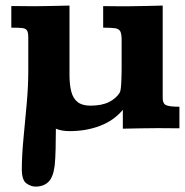

<svg xmlns="http://www.w3.org/2000/svg" viewBox="-20 -465 670 696"><path d="M108.9 211.4Q91.8 211.4 75.4 199.5Q59.1 187.5 59.1 148.4Q59.1 101.1 64.9 39.1Q70.8 -22.9 76.7 -87.6Q82.5 -152.3 82.5 -207V-329.1Q82.5 -347.7 77.6 -355Q72.8 -362.3 59.3 -363.5Q45.9 -364.7 21 -364.7V-442.9Q31.7 -442.9 50 -442.9Q68.4 -442.9 84.7 -442.6Q101.1 -442.4 105.5 -442.4Q137.7 -442.9 168.7 -443.4Q199.7 -443.8 231.9 -444.8V-194.3Q231.9 -158.7 238.3 -133.5Q244.6 -108.4 261.2 -95.2Q277.8 -82 307.6 -82Q349.1 -82 375.2 -95.2Q401.4 -108.4 414.1 -129.4Q416.5 -133.3 418 -145.3Q419.4 -157.2 419.9 -172.4Q420.4 -187.5 420.7 -200.4Q420.9 -213.4 420.9 -219.2V-319.8Q420.9 -342.8 415.8 -351.8Q410.6 -360.8 396.2 -362.8Q381.8 -364.7 354 -364.7V-442.9Q377.4 -442.4 400.4 -442.4Q423.3 -442.4 452.6 -442.4Q482.9 -442.9 512 -443.4Q541 -443.8 569.8 -444.8V-108.9Q569.8 -89.4 582.3 -83.7Q594.7 -78.1 630.4 -78.1V0Q607.9 0 589.8 -0.2Q571.8 -0.5 553.2 -0.5Q521 0 489 0.2Q457 0.5 425.3 1.5Q425.3 -5.4 425.3 -19Q425.3 -32.7 425.3 -46.4Q425.3 -60.1 425.3 -66.9Q392.6 -27.8 342.5 -8.8Q292.5 10.3 232.9 10.3Q202.6 10.3 182.6 1.5Q182.6 38.6 181.6 75Q180.7 111.3 178.2 135.3Q172.9 177.7 155.3 194.6Q137.7 211.4 108.9 211.4Z"/></svg>

Font: Kameron
Style: Bold
Weight: 700
Designer: Vernon Adams
Foundry: Vernon Adams
Version: Version 1.100